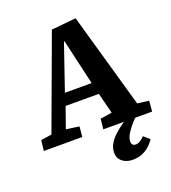

<svg xmlns="http://www.w3.org/2000/svg" viewBox="-166 -832 1066 1197"><g transform="rotate(-20 366.5 -234.0)"><path d="M508.5 241.5Q484.5 241.5 462.7 232.5Q441 223.5 427.2 205.8Q413.5 188 413.5 162Q413.5 130.5 428.5 103.8Q443.5 77 471.2 51.5Q499 26 536.5 0H400L407.5 -68L484.5 -80L449.5 -217.5H229L180.5 -80L267 -68L260.5 0H5.5L13.5 -69.5L85 -80L311.5 -694L474.5 -710L653.5 -80L730 -70L724 0H611.5Q576 36.5 553.8 69.5Q531.5 102.5 531.5 130Q531.5 143.5 538.8 150.7Q546 158 560 158Q574 158 588.8 148.7Q603.5 139.5 617 124.5L656 158Q629.5 198.5 592.5 220Q555.5 241.5 508.5 241.5ZM253 -296H430.5L360.5 -599H357Z"/></g></svg>

Font: Literata
Style: Italic
Weight: 400
Italic angle: -2°
Designer: Latin by Veronika Burian and Jose Scaglione. Greek by Irene Vlachou. Cyrillic by Vera Evstafieva
Foundry: TypeTogether
Version: Version 3.103;gftools[0.9.29]